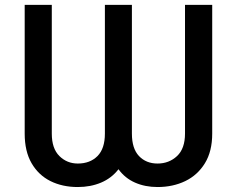

<svg xmlns="http://www.w3.org/2000/svg" viewBox="-20 -747 958 777"><path d="M79.9 -206.3V-727.3H189.6V-206.3Q189.6 -146 220.3 -115.6Q251.1 -85.2 294.7 -85.2Q344.5 -85.2 374.5 -115.4Q404.5 -145.6 404.5 -206.3V-727.3H513.8V-206.3Q513.8 -145.6 542.6 -115.4Q571.4 -85.2 617.5 -85.2Q664.1 -85.2 696.4 -115.4Q728.7 -145.6 728.7 -206.3V-727.3H838.8V-206.3Q838.8 -134.6 809.3 -86.5Q779.8 -38.4 729.8 -14.2Q679.7 9.9 617.5 9.9Q567.1 9.9 526.5 -8Q485.8 -25.9 459.5 -62.1Q431.5 -25.9 389 -8Q346.6 9.9 294.7 9.9Q232.6 9.9 184.1 -14.2Q135.7 -38.4 107.8 -86.5Q79.9 -134.6 79.9 -206.3Z"/></svg>

Font: Inter Zeller Medium
Style: Regular
Weight: 500
Designer: Rasmus Andersson; Joe Bland
Foundry: zeller
Version: Version 3.015;git-dec3a8cb1